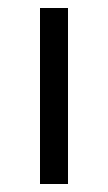

<svg xmlns="http://www.w3.org/2000/svg" viewBox="-20 -460 269 480"><path d="M80 -440H150V0H80Z"/></svg>

Font: Teachers[wght]
Style: Regular
Weight: 400
Designer: Alfredo Marco Pradil & Chank Diesel
Version: Version 1.000;Glyphs 3.1.2 (3151)